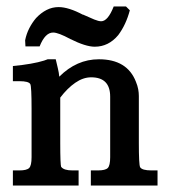

<svg xmlns="http://www.w3.org/2000/svg" viewBox="-20 -576 540 596"><path d="M383 -544Q371 -499 347 -467Q317 -431 274 -431Q246 -431 198 -455Q161 -475 145 -475Q120 -475 103 -432H59L58 -451Q62 -471 71 -488.5Q80 -506 92 -520Q107 -536 124.5 -545Q142 -554 162 -554Q193 -554 238 -530L237 -531Q259 -521 272.5 -515.5Q286 -510 294 -510Q315 -510 333 -556H371ZM153 -392Q156 -379 159.5 -364.5Q163 -350 164 -338Q218 -392 287 -392Q375 -392 402 -322Q407 -310 409 -299Q411 -288 411 -278V-133Q411 -64 415 -57Q421 -47 450 -47H469V0H262V-47H284Q307 -47 314.5 -54.5Q322 -62 322 -88V-276Q322 -336 263 -336Q238 -336 213.5 -319Q189 -302 167 -273V-133Q167 -64 170 -57V-58Q178 -47 205 -47H224V0H20V-47H40Q63 -47 70.5 -54.5Q78 -62 78 -88V-238Q78 -308 74 -315Q69 -324 40 -324H20V-371Q82 -377 117 -388L128 -392Z"/></svg>

Font: New Athena Unicode
Style: Bold
Weight: 700
Designer: J. Rusten 1997; rev. by R. Hancock 2001, 2002, rev. by D. Mastronarde 2002-2021
Foundry: Society for Classical Studies (formerly American Philological Association)
Version: Version 5.008